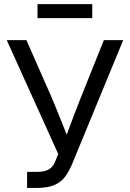

<svg xmlns="http://www.w3.org/2000/svg" viewBox="-20 -925 640 945"><path d="M113.3 0V-79.1H163.6Q198.2 -79.1 219.5 -90.8Q240.7 -102.5 251.5 -129.9L266.6 -167L13.2 -727.5H109.9L206.5 -508.3Q229.5 -457.5 248.5 -411.1Q267.6 -364.7 285.4 -320.1Q303.2 -275.4 321.3 -229H295.9Q320.8 -296.4 346.4 -363.8Q372.1 -431.2 403.3 -508.3L491.2 -727.5H586.4L335.4 -118.7Q320.8 -84 301.8 -57.1Q282.7 -30.3 249.5 -15.1Q216.3 0 160.6 0ZM434.1 -904.8V-835.9H164.6V-904.8Z"/></svg>

Font: Inter 28pt
Style: Regular
Weight: 400
Designer: Rasmus Andersson
Foundry: rsms
Version: Version 4.001;git-66647c0bb